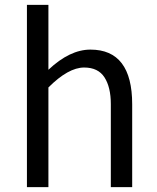

<svg xmlns="http://www.w3.org/2000/svg" viewBox="-20 -770 645 790"><path d="M352.1 -565.9Q523.9 -565.9 523.9 -340.8V0H436V-341.8Q436 -411.1 409.9 -451.7Q383.8 -492.2 326.2 -492.2Q261.2 -492.2 179.2 -410.2V0H90.8V-750H179.2V-482.9Q267.1 -565.9 352.1 -565.9Z"/></svg>

Font: Stilu
Style: Regular
Weight: 400
Designer: Genilson Lima Santos
Foundry: Genilson Lima Santos
Version: Version 1.200;PS 001.200;hotconv 1.0.88;makeotf.lib2.5.64775